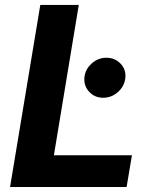

<svg xmlns="http://www.w3.org/2000/svg" viewBox="-20 -747 620 767"><path d="M20.2 0 141 -727.3H294.7L195.3 -126.8H507.1L485.8 0ZM392 -356.5Q358.7 -356.5 336.6 -380Q314.6 -403.4 317.1 -436.4Q320 -469.5 345.7 -492.9Q371.4 -516.3 404.8 -516.3Q438.9 -516.3 461.5 -492.9Q484 -469.5 480.8 -436.4Q477.6 -403.4 451.9 -380Q426.1 -356.5 392 -356.5Z"/></svg>

Font: Inter UI
Style: Bold Italic
Weight: 700
Italic angle: 9.39999°
Designer: Rasmus Andersson
Foundry: rsms
Version: 3.2;8d6f07862